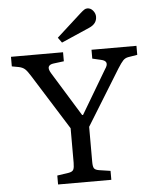

<svg xmlns="http://www.w3.org/2000/svg" viewBox="-60 -973 829 1024"><g transform="rotate(-5 354.0 -461.0)"><path d="M295.9 -752 275.9 -779.8 407.2 -898.9Q421.9 -912.1 429.7 -917Q437.5 -921.9 445.8 -921.9Q463.9 -921.9 476.3 -906.7Q488.8 -891.6 488.8 -874Q488.8 -835.9 446.8 -817.9ZM209 0V-47.9L271 -57.1Q291 -60.5 296.4 -71.5Q301.8 -82.5 301.8 -107.9V-293L115.2 -590.8Q99.1 -616.7 87.4 -627.2Q75.7 -637.7 55.2 -642.1L18.1 -648.9V-700.2H296.9V-651.9L242.2 -645Q220.7 -642.6 214.8 -630.6Q209 -618.7 223.1 -595.2L369.1 -357.9H374L512.2 -590.8Q541.5 -632.3 495.1 -642.1L449.2 -652.8V-700.2H689.9V-651.9L641.1 -644Q624.5 -641.1 613.5 -629.6Q602.5 -618.2 584 -588.9L400.9 -292V-104Q400.9 -79.6 406.7 -70.1Q412.6 -60.5 433.1 -57.1L494.1 -47.9V0Z"/></g></svg>

Font: Literata Book
Style: Regular
Weight: 400
Designer: Latin by Veronika Burian and Jose Scaglione. Greek by Irene Vlachou. Cyrillic by Vera Evstafieva
Foundry: TypeTogether
Version: Version 2.003;PS 002.003;hotconv 1.0.88;makeotf.lib2.5.64775